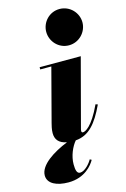

<svg xmlns="http://www.w3.org/2000/svg" viewBox="-224 -825 738 1127"><g transform="rotate(-15 145.0 -261.5)"><path d="M148 -650C148 -592 194.5 -539.5 257.5 -539.5C320.5 -539.5 368 -592 368 -650C368 -708 320.5 -760 257.5 -760C194.5 -760 148 -708 148 -650ZM211.5 144 201 138.5C190 159.5 156.5 199.5 127 199.5C108 199.5 102 178 102 142.5C102 92 125.5 39 151 9.5C232 3.5 281 -55 330.5 -160.5L317.5 -165C260 -41.5 217.5 -25 204 -25C198.5 -25 195.5 -28.5 195.5 -34.5C195.5 -40 197 -45.5 198.5 -51L307 -460H57V-446.5H124.5L40 -125C37.5 -114 30.5 -91 30.5 -66C30.5 -28.5 49.5 -2 98 7C10.5 42.5 -78.5 98.5 -78.5 162C-78.5 212 -24.5 237 46.5 237C147.5 237 196.5 172 211.5 144Z"/></g></svg>

Font: Bodoni* 16pt Fatface
Style: Italic
Weight: 900
Italic angle: -13°
Version: Version 2.3